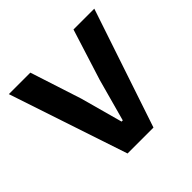

<svg xmlns="http://www.w3.org/2000/svg" viewBox="-136 -659 796 796"><g transform="rotate(-45 262.0 -261.0)"><path d="M186 0 12 -522H138L211 -297L262 -111H269L320 -297L391 -522H513L338 0Z"/></g></svg>

Font: IBM Plex Sans Thai SmBld
Style: Regular
Weight: 600
Designer: Mike Abbink, Paul van der Laan, Pieter van Rosmalen, Ben Mitchell, Mark Frömberg
Foundry: Bold Monday
Version: Version 1.2